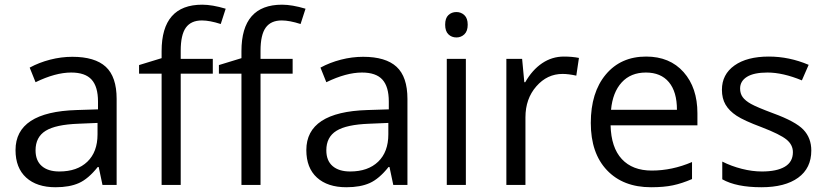

<svg xmlns="http://www.w3.org/2000/svg" viewBox="-20 -785 3510 815"><path d="M415 0 398.9 -76.2H395Q355 -25.9 315.2 -8.1Q275.4 9.8 215.8 9.8Q136.2 9.8 91.1 -31.2Q45.9 -72.3 45.9 -147.9Q45.9 -310.1 305.2 -317.9L396 -320.8V-354Q396 -417 368.9 -447Q341.8 -477.1 282.2 -477.1Q215.3 -477.1 130.9 -436L106 -498Q145.5 -519.5 192.6 -531.7Q239.7 -543.9 287.1 -543.9Q382.8 -543.9 429 -501.5Q475.1 -459 475.1 -365.2V0ZM231.9 -57.1Q307.6 -57.1 350.8 -98.6Q394 -140.1 394 -214.8V-263.2L313 -259.8Q216.3 -256.3 173.6 -229.7Q130.9 -203.1 130.9 -147Q130.9 -103 157.5 -80.1Q184.1 -57.1 231.9 -57.1Z M1222.2 -472.2H1085.9V0H1004.9V-472.2H909.2V-508.8L1004.9 -538.1V-567.9Q1004.9 -765.1 1177.2 -765.1Q1219.7 -765.1 1276.9 -748L1255.9 -683.1Q1209 -698.2 1175.8 -698.2Q1129.9 -698.2 1107.9 -667.7Q1085.9 -637.2 1085.9 -569.8V-535.2H1222.2ZM883.3 -472.2H747.1V0H666V-472.2H570.3V-508.8L666 -538.1V-567.9Q666 -765.1 838.4 -765.1Q880.9 -765.1 938 -748L917 -683.1Q870.1 -698.2 836.9 -698.2Q791 -698.2 769 -667.7Q747.1 -637.2 747.1 -569.8V-535.2H883.3Z M1649.4 0 1633.3 -76.2H1629.4Q1589.4 -25.9 1549.6 -8.1Q1509.8 9.8 1450.2 9.8Q1370.6 9.8 1325.4 -31.2Q1280.3 -72.3 1280.3 -147.9Q1280.3 -310.1 1539.6 -317.9L1630.4 -320.8V-354Q1630.4 -417 1603.3 -447Q1576.2 -477.1 1516.6 -477.1Q1449.7 -477.1 1365.2 -436L1340.3 -498Q1379.9 -519.5 1427 -531.7Q1474.1 -543.9 1521.5 -543.9Q1617.2 -543.9 1663.3 -501.5Q1709.5 -459 1709.5 -365.2V0ZM1466.3 -57.1Q1542 -57.1 1585.2 -98.6Q1628.4 -140.1 1628.4 -214.8V-263.2L1547.4 -259.8Q1450.7 -256.3 1408 -229.7Q1365.2 -203.1 1365.2 -147Q1365.2 -103 1391.8 -80.1Q1418.5 -57.1 1466.3 -57.1Z M1957.5 0H1876.5V-535.2H1957.5ZM1869.6 -680.2Q1869.6 -708 1883.3 -720.9Q1897 -733.9 1917.5 -733.9Q1937 -733.9 1951.2 -720.7Q1965.3 -707.5 1965.3 -680.2Q1965.3 -652.8 1951.2 -639.4Q1937 -626 1917.5 -626Q1897 -626 1883.3 -639.4Q1869.6 -652.8 1869.6 -680.2Z M2373.5 -544.9Q2409.2 -544.9 2437.5 -539.1L2426.3 -463.9Q2393.1 -471.2 2367.7 -471.2Q2302.7 -471.2 2256.6 -418.5Q2210.4 -365.7 2210.4 -287.1V0H2129.4V-535.2H2196.3L2205.6 -436H2209.5Q2239.3 -488.3 2281.2 -516.6Q2323.2 -544.9 2373.5 -544.9Z M2743.7 9.8Q2625 9.8 2556.4 -62.5Q2487.8 -134.8 2487.8 -263.2Q2487.8 -392.6 2551.5 -468.8Q2615.2 -544.9 2722.7 -544.9Q2823.2 -544.9 2881.8 -478.8Q2940.4 -412.6 2940.4 -304.2V-252.9H2571.8Q2574.2 -158.7 2619.4 -109.9Q2664.6 -61 2746.6 -61Q2833 -61 2917.5 -97.2V-24.9Q2874.5 -6.3 2836.2 1.7Q2797.9 9.8 2743.7 9.8ZM2721.7 -477.1Q2657.2 -477.1 2618.9 -435.1Q2580.6 -393.1 2573.7 -318.8H2853.5Q2853.5 -395.5 2819.3 -436.3Q2785.2 -477.1 2721.7 -477.1Z M3423.8 -146Q3423.8 -71.3 3368.2 -30.8Q3312.5 9.8 3211.9 9.8Q3105.5 9.8 3045.9 -23.9V-99.1Q3084.5 -79.6 3128.7 -68.4Q3172.9 -57.1 3213.9 -57.1Q3277.3 -57.1 3311.5 -77.4Q3345.7 -97.7 3345.7 -139.2Q3345.7 -170.4 3318.6 -192.6Q3291.5 -214.8 3212.9 -245.1Q3138.2 -272.9 3106.7 -293.7Q3075.2 -314.5 3059.8 -340.8Q3044.4 -367.2 3044.4 -403.8Q3044.4 -469.2 3097.7 -507.1Q3150.9 -544.9 3243.7 -544.9Q3330.1 -544.9 3412.6 -509.8L3383.8 -443.8Q3303.2 -477.1 3237.8 -477.1Q3180.2 -477.1 3150.9 -459Q3121.6 -440.9 3121.6 -409.2Q3121.6 -387.7 3132.6 -372.6Q3143.6 -357.4 3168 -343.8Q3192.4 -330.1 3261.7 -304.2Q3356.9 -269.5 3390.4 -234.4Q3423.8 -199.2 3423.8 -146Z"/></svg>

Font: f01525491
Style: Regular
Weight: 400
Foundry: Ascender Corporation
Version: Version 1.10